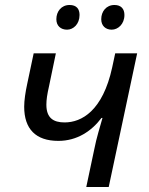

<svg xmlns="http://www.w3.org/2000/svg" viewBox="-20 -750 599 770"><path d="M214 -185C289 -185 347 -224 387 -277H391C382 -244 367 -198 358 -151L326 0H416L530 -536H442L430 -480C392 -305 307 -259 239 -259C194 -259 166 -277 166 -330C166 -350 169 -371 177 -406L204 -536H115L89 -413C82 -381 77 -347 77 -322C77 -233 123 -185 214 -185ZM249 -631C274 -631 299 -653 299 -690C299 -714 287 -730 259 -730C226 -730 206 -704 206 -673C206 -646 224 -631 249 -631ZM428 -631C453 -631 479 -653 479 -690C479 -714 466 -730 439 -730C406 -730 386 -704 386 -673C386 -646 404 -631 428 -631Z"/></svg>

Font: BC Sans
Style: Italic
Weight: 400
Italic angle: -12°
Designer: Monotype Design Team
Designer: Province of B.C.
Foundry: Monotype Imaging Inc.
Version: Version 2.000;GOOG;noto-source:20170915:90ef993387c0